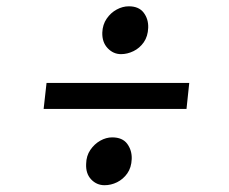

<svg xmlns="http://www.w3.org/2000/svg" viewBox="-20 -616 709 594"><path d="M124 -359.5H565.5L557 -279H115ZM246.5 -109Q247 -134 259.5 -152.2Q272 -170.5 290.2 -180.8Q308.5 -191 327 -191Q359 -191 373.8 -170.8Q388.5 -150.5 387.5 -124Q386.5 -97.5 373.8 -79.5Q361 -61.5 342.2 -52.2Q323.5 -43 303.5 -43Q279 -43 262 -61Q245 -79 246.5 -109ZM354.5 -448.5Q330.5 -448.5 313 -467Q295.5 -485.5 296.5 -515.5Q297.5 -540 310 -558.2Q322.5 -576.5 341 -586.5Q359.5 -596.5 378.5 -596.5Q409.5 -596.5 424.5 -576.8Q439.5 -557 438.5 -530Q437.5 -503.5 424.8 -485.2Q412 -467 393 -457.8Q374 -448.5 354.5 -448.5Z"/></svg>

Font: Merriweather 24pt SemiBold
Style: Italic
Weight: 600
Italic angle: -7.8°
Version: Version 2.101